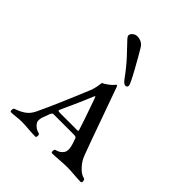

<svg xmlns="http://www.w3.org/2000/svg" viewBox="-197 -826 950 950"><g transform="rotate(45 277.5 -351.0)"><path d="M37 3Q31 3 31.5 -8Q32 -19 37 -21Q73 -33 94 -50Q112 -64 125 -92Q170 -187 241 -360Q245 -373 248 -386Q249 -391 250 -399Q251 -407 252 -412L253 -418Q259 -419 276 -431Q293 -443 298 -449Q310 -463 312 -463Q316 -463 319 -454Q339 -400 378.5 -288Q418 -176 444 -107Q455 -75 479 -50Q501 -26 524 -21Q530 -19 531 -8Q532 3 524 3Q505 3 476 0.5Q447 -2 428 -2Q407 -2 373.5 0.5Q340 3 324 3Q320 3 319 -3Q318 -9 320 -15Q322 -21 325 -21Q351 -26 365 -48Q373 -62 367 -89Q365 -100 353 -132Q351 -139 334 -139H192Q185 -139 180 -127Q165 -87 164 -84Q159 -61 165 -51Q180 -27 207 -21Q214 -20 214 -8.5Q214 3 207 3Q187 3 157 0.5Q127 -2 108 -2Q94 -2 72 0.5Q50 3 37 3ZM270 -337Q249 -285 199 -176Q196 -170 199 -168Q202 -166 212 -166H329Q337 -166 338 -167Q339 -168 337 -176Q331 -198 282 -337Q279 -345 277.5 -347Q276 -349 274.5 -347Q273 -345 270 -337ZM317 -512Q283 -559 247.5 -597.5Q212 -636 195.5 -652.5Q179 -669 179 -677Q179 -687 189.5 -696Q200 -705 213 -705Q247 -705 264 -678Q286 -642 321.5 -577.5Q357 -513 357 -503Q357 -490 344 -490Q333 -490 317 -512Z"/></g></svg>

Font: EB Garamond 12 All SC
Style: AllSC
Weight: 400
Version: Version 0.016 ; ttfautohint (v0.97) -l 8 -r 50 -G 200 -x 0 -